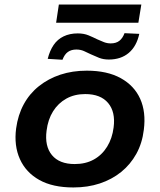

<svg xmlns="http://www.w3.org/2000/svg" viewBox="-20 -815 704 845"><path d="M303 10Q212 10 153 -23Q94 -56 67.5 -115Q41 -174 51 -250Q59 -309 84.5 -356Q110 -403 151.5 -436Q193 -469 246 -486.5Q299 -504 362 -504Q452 -504 511.5 -471Q571 -438 597 -380Q623 -322 613 -244Q606 -185 580 -138Q554 -91 513 -58Q472 -25 419 -7.5Q366 10 303 10ZM309 -93Q357 -93 393 -113Q429 -133 451.5 -169.5Q474 -206 480 -254Q489 -322 456 -361.5Q423 -401 355 -401Q308 -401 272 -381Q236 -361 213.5 -325Q191 -289 185 -240Q176 -172 208.5 -132.5Q241 -93 309 -93ZM227 -715 239 -795H602L589 -715ZM255 -552 190 -556Q199 -592 216 -617Q233 -642 260 -655Q287 -668 322 -668Q349 -668 369.5 -659.5Q390 -651 408 -642Q423 -635 437.5 -629.5Q452 -624 467 -624Q491 -624 505.5 -635.5Q520 -647 528 -669L593 -666Q581 -611 546.5 -582Q512 -553 459 -553Q435 -553 416 -560.5Q397 -568 380 -576Q364 -584 349 -590.5Q334 -597 316 -597Q294 -597 279 -586.5Q264 -576 255 -552Z"/></svg>

Font: Nunito Sans 10pt SemiExpanded
Style: Bold Italic
Weight: 700
Width: 6
Italic angle: -9°
Designer: Vernon Adams
Foundry: Vernon Adams
Version: Version 3.101;gftools[0.9.27]